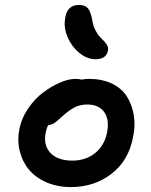

<svg xmlns="http://www.w3.org/2000/svg" viewBox="-20 -761 606 772"><path d="M363.8 -522.9Q330.6 -522.9 300 -547.4Q269.5 -571.8 252.9 -609.1Q236.3 -646.5 241.2 -682.1Q247.1 -741.2 297.9 -741.2Q321.8 -741.2 333.5 -727.5Q345.2 -713.9 351.1 -679.2Q354.5 -657.7 363 -640.6Q371.6 -623.5 380.9 -613.8Q390.1 -604 398.7 -595.2Q407.2 -586.4 411.6 -577.4Q416 -568.4 414.1 -557.1Q407.2 -522.9 363.8 -522.9ZM265.1 -8.8Q210.9 -8.8 167 -27.8Q123 -46.9 96.4 -78.9Q69.8 -110.8 59.3 -153.8Q48.8 -196.8 58.1 -243.2Q66.9 -286.6 93.8 -325.7Q120.6 -364.7 154.1 -389.6Q187.5 -414.6 221.9 -429.2Q256.3 -443.8 283.2 -443.8Q297.9 -443.8 308.1 -440.9Q322.8 -443.8 338.9 -443.8Q390.1 -443.8 429.2 -425.3Q468.3 -406.7 489.3 -374.5Q510.3 -342.3 517.8 -298.8Q525.4 -255.4 514.2 -206.1Q496.1 -113.8 427.2 -61.3Q358.4 -8.8 265.1 -8.8ZM164.1 -229Q153.3 -177.7 182.4 -146.5Q211.4 -115.2 271 -115.2Q324.2 -115.2 361.8 -145Q399.4 -174.8 410.2 -227.1Q420.9 -278.8 399.4 -309.8Q377.9 -340.8 331.1 -340.8Q304.7 -340.8 284.7 -331.5Q264.6 -322.3 240.2 -301.8Q232.9 -295.4 220.5 -284.4Q208 -273.4 203.4 -269.8Q198.7 -266.1 190.7 -262.2Q182.6 -258.3 173.8 -257.8Q167.5 -246.6 164.1 -229Z"/></svg>

Font: Shantell Sans Irregular Bouncy
Style: Italic
Weight: 500
Italic angle: -11.31°
Designer: Stephen Nixon, Anya Danilova, Shantell Martin
Foundry: Arrow Type
Version: Version 1.006;[9816181b4]